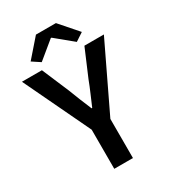

<svg xmlns="http://www.w3.org/2000/svg" viewBox="-206 -935 913 1033"><g transform="rotate(-30 250.5 -418.0)"><path d="M192 0V-243L-4 -654H120L191 -487Q205 -450 219 -415.5Q233 -381 249 -343H253Q269 -381 284 -415.5Q299 -450 313 -487L384 -654H505L308 -243V0ZM91 -725 188 -836H312L409 -725L359 -692L252 -780H248L141 -692Z"/></g></svg>

Font: Processing Sans Pro Semibold
Style: Regular
Weight: 600
Designer: Paul D. Hunt
Foundry: Adobe Systems Incorporated
Version: Version 2.020;PS 2.000;hotconv 1.0.86;makeotf.lib2.5.63406